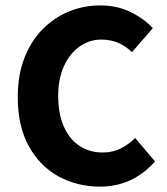

<svg xmlns="http://www.w3.org/2000/svg" viewBox="-20 -684 622 716"><path d="M352.7 12Q269.2 12 199.4 -25.6Q129.7 -63.2 87.9 -137.9Q46.2 -212.5 46.2 -322.2Q46.2 -403.3 70.6 -466.8Q95 -530.3 138.2 -574.3Q181.4 -618.3 236.8 -641Q292.2 -663.8 353.6 -663.8Q417.3 -663.8 467.2 -639Q517.2 -614.2 549.9 -579.1L472.2 -489.6Q447.8 -512.8 420.1 -524.6Q392.4 -536.4 357.2 -536.4Q313.6 -536.4 277.1 -510.8Q240.6 -485.2 218.9 -438.3Q197.1 -391.5 197.1 -326.9Q197.1 -259.7 217.9 -212.4Q238.6 -165 276.2 -140.2Q313.7 -115.3 363 -115.3Q401 -115.3 431.2 -130.9Q461.4 -146.5 484 -169.5L558.1 -82Q516.4 -34.9 465 -11.4Q413.6 12 352.7 12Z"/></svg>

Font: Source Sans 3 VF
Style: Regular
Weight: 200
Designer: Paul D. Hunt
Foundry: Adobe
Version: Version 3.046;hotconv 1.0.118;makeotfexe 2.5.65603